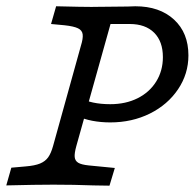

<svg xmlns="http://www.w3.org/2000/svg" viewBox="-20 -591 626 612"><path d="M0 0 16.1 -56.5 61.3 -60.5Q91.1 -62.9 107.7 -69.8Q124.2 -76.6 133.5 -89.5Q142.7 -102.4 149.2 -125.8L237.9 -445.2Q245.2 -468.5 243.5 -481.5Q241.9 -494.4 228.6 -500.8Q215.3 -507.3 185.5 -510.5L142.7 -514.5L158.9 -571Q187.9 -570.2 231 -569.4Q274.2 -568.5 306.5 -569.4H311.3Q349.2 -570.2 387.1 -570.2Q399.2 -571 411.3 -571Q488.7 -571 534.7 -528.6Q580.6 -486.3 580.6 -414.5Q580.6 -355.6 547.6 -306.5Q514.5 -257.3 457.7 -229Q400.8 -200.8 331.5 -200.8Q301.6 -200.8 274.2 -206Q246.8 -211.3 226.6 -221L241.9 -277.4Q252.4 -269.4 277 -264.1Q301.6 -258.9 331.5 -258.9Q380.6 -258.9 418.5 -277.8Q456.5 -296.8 477.8 -331Q499.2 -365.3 499.2 -408.9Q499.2 -458.9 471.4 -486.7Q443.5 -514.5 393.5 -514.5H332.3L223.4 -125.8Q216.9 -102.4 218.1 -90.3Q219.4 -78.2 229.4 -72.2Q239.5 -66.1 262.9 -63.7L346 -55.6L329 0.8Q304 0.8 278.2 0Q216.9 -2.4 146.8 -2.4H151.6H153.2Q94.4 -2.4 0 0Z"/></svg>

Font: Playfair Micro SmCond SmLight
Style: Italic
Weight: 360
Width: 4
Italic angle: -15.6°
Designer: Claus Eggers Sørensen
Foundry: Claus Eggers Sørensen
Version: Version 2.203;Glyphs 3.3 (3326)